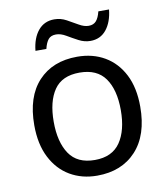

<svg xmlns="http://www.w3.org/2000/svg" viewBox="-83 -805 772 885"><g transform="rotate(-10 302.5 -362.5)"><path d="M551 -269Q551 -136 483.5 -63Q416 10 301 10Q230 10 174.5 -22.5Q119 -55 87 -117.5Q55 -180 55 -269Q55 -402 122 -474Q189 -546 304 -546Q377 -546 432.5 -513.5Q488 -481 519.5 -419.5Q551 -358 551 -269ZM146 -269Q146 -174 183.5 -118.5Q221 -63 303 -63Q384 -63 422 -118.5Q460 -174 460 -269Q460 -364 422 -418Q384 -472 302 -472Q220 -472 183 -418Q146 -364 146 -269ZM120 -606Q126 -665 154.5 -699.5Q183 -734 230 -734Q260 -734 286.5 -719.5Q313 -705 337 -691Q361 -677 382 -677Q405 -677 417.5 -691.5Q430 -706 437 -735H487Q481 -677 453 -642Q425 -607 378 -607Q350 -607 323.5 -621Q297 -635 272.5 -649.5Q248 -664 226 -664Q202 -664 190 -649.5Q178 -635 171 -606Z"/></g></svg>

Font: Noto Sans Sharada
Style: Regular
Weight: 400
Designer: Monotype Design Team
Foundry: Monotype Imaging Inc.
Version: Version 2.006; ttfautohint (v1.8.4.7-5d5b)